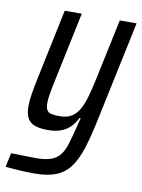

<svg xmlns="http://www.w3.org/2000/svg" viewBox="-110 -566 608 821"><g transform="rotate(10 193.5 -156.0)"><path d="M97 198Q76 198 53 197Q30 196 9 194.5Q-12 193 -29 191L-16 130Q-3 130 16 130.5Q35 131 55 131.5Q75 132 92 132Q132 132 156.5 123.5Q181 115 196 96Q211 77 220 47Q229 17 240 -26Q242 -36 245.5 -48Q249 -60 251 -69H246Q235 -47 218.5 -30Q202 -13 178 -4Q154 5 121 5Q84 5 62.5 -3.5Q41 -12 31.5 -31.5Q22 -51 22 -82Q22 -105 27 -136Q32 -167 40 -205L104 -510H178L116 -215Q108 -178 103.5 -152Q99 -126 99 -109Q99 -89 105 -78.5Q111 -68 125 -65Q139 -62 160 -62Q193 -62 213 -75Q233 -88 246 -111.5Q259 -135 268.5 -169Q278 -203 287 -245L343 -510H416L323 -70Q308 2 291.5 53Q275 104 251.5 136Q228 168 191 183Q154 198 97 198Z"/></g></svg>

Font: Saira Condensed
Style: Italic
Weight: 400
Width: 3
Italic angle: -12°
Designer: Hector Gatti with collaboration of the Omnibus-Type team
Foundry: Omnibus-Type
Version: Version 1.100